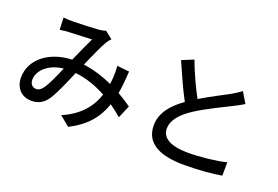

<svg xmlns="http://www.w3.org/2000/svg" viewBox="-111 -1128 2222 1535"><g transform="rotate(20 1000.0 -360.5)"><path d="M219 -744 223 -641C248 -645 280 -648 301 -649C346 -651 453 -656 493 -657C466 -602 432 -524 399 -451C201 -444 63 -329 63 -178C63 -86 123 -30 203 -30C262 -30 304 -52 342 -107C379 -164 425 -273 462 -360C559 -350 649 -316 727 -273C694 -172 623 -70 468 -4L552 65C692 -6 769 -98 811 -221C846 -196 878 -171 907 -146L953 -254C922 -276 884 -301 839 -327C849 -384 855 -448 859 -517L755 -528C758 -499 758 -463 756 -429C755 -411 753 -392 750 -372C676 -406 591 -434 500 -446C540 -536 581 -630 608 -674C616 -687 626 -699 638 -711L575 -761C560 -755 538 -751 517 -749C473 -746 352 -740 298 -740C277 -740 245 -741 219 -744ZM154 -192C154 -267 229 -347 360 -361C328 -288 295 -209 263 -166C244 -141 228 -132 207 -132C179 -132 154 -152 154 -192Z M1317 -786 1218 -745C1265 -638 1315 -525 1361 -441C1259 -369 1191 -287 1191 -181C1191 -21 1333 34 1526 34C1653 34 1765 24 1844 10L1845 -104C1763 -83 1629 -68 1522 -68C1373 -68 1298 -114 1298 -192C1298 -265 1354 -328 1442 -386C1537 -448 1670 -510 1736 -544C1768 -560 1796 -575 1822 -591L1767 -682C1744 -663 1720 -648 1687 -629C1635 -600 1536 -551 1448 -498C1406 -576 1357 -678 1317 -786Z"/></g></svg>

Font: Source Han Sans JP Medium
Style: Regular
Weight: 500
Designer: Ryoko NISHIZUKA 西塚涼子 (kana, bopomofo & ideographs); Paul D. Hunt (Latin, Greek & Cyrillic); Sandoll Communications 산돌커뮤니
Foundry: Adobe
Version: Version 2.002;hotconv 1.0.116;makeotfexe 2.5.65601